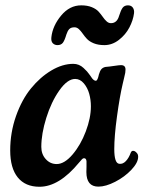

<svg xmlns="http://www.w3.org/2000/svg" viewBox="-20 -695 542 726"><path d="M399.4 -607.4Q422.4 -607.4 430.2 -634.8Q437 -656.7 443.8 -665.8Q450.7 -674.8 463.9 -674.8Q476.1 -674.8 482.2 -666.3Q488.3 -657.7 486.8 -645Q483.4 -618.2 469.2 -591.1Q455.1 -564 429.7 -544.2Q404.3 -524.4 374.5 -524.4Q351.6 -524.4 334.7 -531.2Q317.9 -538.1 308.6 -548.1Q299.3 -558.1 292.5 -568.1Q285.6 -578.1 278.1 -585Q270.5 -591.8 261.7 -591.8Q248.5 -591.8 241.9 -585Q235.4 -578.1 231 -564.5Q224.6 -542.5 217.8 -533.4Q210.9 -524.4 197.3 -524.4Q186.5 -524.4 179.4 -531.7Q172.4 -539.1 174.3 -554.7Q179.2 -597.7 211.2 -636.2Q243.2 -674.8 287.1 -674.8Q310.1 -674.8 326.9 -668Q343.8 -661.1 352.8 -651.1Q361.8 -641.1 368.7 -631.1Q375.5 -621.1 383.1 -614.3Q390.6 -607.4 399.4 -607.4ZM502.4 -102.1Q502.4 -80.1 476.8 -53Q451.2 -25.9 415.5 -7.6Q379.9 10.7 352.1 10.7Q306.6 10.7 306.6 -44.4Q306.6 -48.8 307.1 -64.2Q307.6 -79.6 307.1 -85Q306.2 -96.7 297.9 -96.7Q294.9 -96.7 292.2 -94.7Q289.6 -92.8 285.2 -87.4Q280.8 -82 278.8 -80.1Q203.6 11.2 129.4 11.2Q75.7 11.2 47.1 -24.2Q18.6 -59.6 18.6 -126Q18.6 -193.8 40.5 -256.1Q62.5 -318.4 97.2 -360.8Q131.8 -403.3 174.1 -428.5Q216.3 -453.6 257.3 -453.6Q268.1 -453.6 277.8 -449.7Q287.6 -445.8 295.9 -438Q304.2 -430.2 309.1 -424.8Q314 -419.4 320.8 -409.7Q327.6 -399.9 328.6 -398.4Q335.9 -389.6 342.3 -389.6Q349.1 -389.6 354 -413.6Q357.9 -427.2 363.5 -433.6Q369.1 -439.9 378.9 -441.9Q392.6 -442.9 411.6 -445.8Q430.7 -448.7 437.5 -448.7Q454.6 -448.7 454.6 -432.1Q454.6 -425.8 453.6 -419.7Q452.6 -413.6 449.2 -400.1Q445.8 -386.7 444.3 -379.4Q432.6 -330.1 422.4 -255.1Q412.1 -180.2 412.1 -131.3Q412.1 -77.6 430.7 -75.7Q444.3 -73.7 455.8 -85.7Q467.3 -97.7 474.6 -118.2Q478 -126 485.4 -124.5Q491.7 -123.5 498 -115.7Q502.4 -110.8 502.4 -102.1ZM264.2 -396.5Q234.9 -396.5 204.3 -353Q173.8 -309.6 155 -249.3Q136.2 -189 136.2 -139.6Q136.2 -111.8 153.1 -93.3Q169.9 -74.7 194.3 -74.7Q223.6 -74.7 254.4 -110.8Q285.2 -147 304.4 -198Q323.7 -249 323.7 -293Q323.7 -317.4 317.4 -340.3Q311 -363.3 296.9 -379.9Q282.7 -396.5 264.2 -396.5Z"/></svg>

Font: Cooper* SemiBold
Style: Italic
Weight: 600
Italic angle: -7°
Designer: Owen Earl
Foundry: indestructible type*
Version: Version 0.001